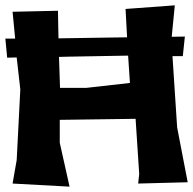

<svg xmlns="http://www.w3.org/2000/svg" viewBox="-32 -695 730 727"><path d="M15.6 -650.4 25.4 -548.8H-11.7L-4.9 -476.6L31.2 -477.5L44.9 -356.4L31.2 -88.9L15.6 0L231.4 11.7L194.3 -154.3V-241.2L481.4 -245.1L495.1 -36.1L491.2 0L678.7 -4.9L638.7 -212.9L621.1 -482.4H660.2L668 -556.6L618.2 -555.7L629.9 -674.8L443.4 -661.1L449.2 -553.7L375 -552.7L189.5 -549.8L188.5 -597.7L187.5 -654.3ZM195.3 -362.3 191.4 -479.5 229.5 -480.5 453.1 -484.4 460 -380.9 294.9 -362.3Z"/></svg>

Font: MaokenAssortedSans-TC
Style: Regular
Weight: 500
Version: Version 0.83